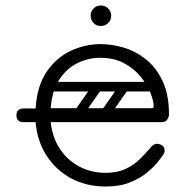

<svg xmlns="http://www.w3.org/2000/svg" viewBox="-20 -671 677 701"><path d="M366 10Q296 10 240.5 -19.5Q185 -49 150.5 -102Q116 -155 110 -225H66Q40 -225 40 -250Q40 -275 66 -275H110Q115 -358 151 -410Q187 -462 239.5 -486Q292 -510 348 -510Q387 -510 430.5 -497.5Q474 -485 511.5 -455.5Q549 -426 573 -376.5Q597 -327 597 -253Q597 -245 591 -235Q585 -225 571 -225H165Q171 -170 198 -128.5Q225 -87 268.5 -63.5Q312 -40 366 -40Q409 -40 439 -54.5Q469 -69 490 -89.5Q511 -110 527 -129Q533 -137 539.5 -141.5Q546 -146 553 -146Q557 -146 562.5 -144.5Q568 -143 571 -141Q581 -134 581 -120Q581 -114 576 -106Q571 -98 553 -76Q541 -61 517 -41Q493 -21 455.5 -5.5Q418 10 366 10ZM165 -276H533Q541 -276 541 -283Q541 -303 529 -332.5Q517 -362 493 -391.5Q469 -421 432.5 -440.5Q396 -460 346 -460Q302 -460 262.5 -440.5Q223 -421 196.5 -380.5Q170 -340 165 -276ZM451 -372H554V-337H451ZM345 -366Q358 -356 349 -343L283 -249Q274 -235 258 -246Q245 -256 254 -269L320 -363Q324 -368 331 -369.5Q338 -371 345 -366ZM443 -366Q456 -356 447 -343L381 -249Q372 -235 356 -246Q343 -256 352 -269L418 -363Q422 -368 429 -369.5Q436 -371 443 -366ZM147 -259Q147 -276 164 -276H496Q513 -276 513 -259Q513 -241 497 -241H165Q147 -241 147 -259ZM147 -355Q147 -372 164 -372H496Q513 -372 513 -355Q513 -337 497 -337H165Q147 -337 147 -355ZM348 -576Q332 -576 321.5 -587Q311 -598 311 -614Q311 -629 321.5 -640Q332 -651 348 -651Q364 -651 375 -640Q386 -629 386 -614Q386 -598 375 -587Q364 -576 348 -576Z"/></svg>

Font: Nsibidi Libre Uzo
Style: Regular
Weight: 400
Designer: Oluwaseun Badejo
Version: Version 1.021